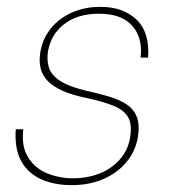

<svg xmlns="http://www.w3.org/2000/svg" viewBox="-20 -528 495 560"><path d="M189 12Q139 12 100.5 -5Q62 -22 42 -58Q22 -94 26 -151H48Q42 -101 62 -69Q82 -37 117.5 -22.5Q153 -8 193 -8Q236 -8 271.5 -22.5Q307 -37 330 -63.5Q353 -90 359 -124Q366 -164 354 -185.5Q342 -207 311 -219.5Q280 -232 229 -243Q190 -251 163 -263Q136 -275 120 -291Q104 -307 98.5 -328.5Q93 -350 98 -378Q105 -417 129 -446Q153 -475 190 -491.5Q227 -508 273 -508Q339 -508 378 -471Q417 -434 412 -360H390Q397 -417 366 -452.5Q335 -488 269 -488Q206 -488 167 -457.5Q128 -427 120 -378Q116 -353 122.5 -331.5Q129 -310 154 -293Q179 -276 229 -264Q265 -256 296 -247Q327 -238 348.5 -224Q370 -210 379 -187Q388 -164 382 -127Q375 -87 349 -55.5Q323 -24 282 -6Q241 12 189 12Z"/></svg>

Font: DM Sans 24pt Thin
Style: Italic
Weight: 250
Italic angle: -10°
Designer: Colophon Foundry, Jonny Pinhorn
Foundry: Colophon Foundry
Version: Version 4.004;gftools[0.9.30]